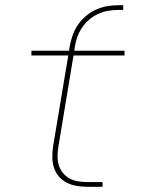

<svg xmlns="http://www.w3.org/2000/svg" viewBox="-20 -714 540 734"><path d="M313 0Q292 0 272 -3.5Q252 -7 234.5 -16Q217 -25 204.5 -40Q192 -55 186 -74Q180 -93 180 -113.5Q180 -134 183 -155L241 -502H100V-520H244L246 -535Q250 -556 257 -577Q264 -598 276.5 -617Q289 -636 307 -651.5Q325 -667 345.5 -676.5Q366 -686 388 -690Q410 -694 431 -694H451V-676H431Q412 -676 392.5 -672.5Q373 -669 354.5 -660.5Q336 -652 320.5 -638.5Q305 -625 293.5 -608Q282 -591 275.5 -572.5Q269 -554 266 -535L264 -520H456V-502H261L203 -152Q200 -134 200 -116Q200 -98 205 -82Q210 -66 220.5 -53Q231 -40 245.5 -32Q260 -24 277.5 -21Q295 -18 313 -18H372V0Z"/></svg>

Font: Iosevka SS04 Thin Oblique
Style: Regular
Weight: 100
Italic angle: -9°
Monospace: yes
Designer: Belleve Invis
Foundry: Belleve Invis
Version: Version 19.0.0; ttfautohint (v1.8.4)